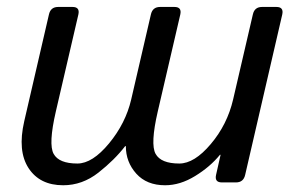

<svg xmlns="http://www.w3.org/2000/svg" viewBox="-20 -533 859 561"><path d="M50.8 -178.7 123 -490.7Q127.9 -512.7 149.9 -512.7H191.9Q213.9 -512.7 209 -490.7L143.1 -207Q121.1 -111.8 136.7 -83.5Q152.3 -55.2 206.1 -55.2Q250 -55.2 298.6 -114Q347.2 -172.9 363.3 -242.2L420.9 -490.7Q425.8 -512.7 447.8 -512.7H489.7Q511.7 -512.7 506.8 -490.7L440.9 -207Q418.9 -111.8 434.6 -83.5Q450.2 -55.2 503.9 -55.2Q547.9 -55.2 595.9 -112.1Q644 -168.9 661.1 -242.2L718.8 -490.7Q723.6 -512.7 745.6 -512.7H787.6Q809.6 -512.7 804.7 -490.7L696.3 -22Q691.4 0 669.4 0H628.4Q606.4 0 611.3 -22L624.5 -80.6H622.6Q593.8 -45.4 550 -18.6Q506.3 8.3 462.4 8.3Q408.7 8.3 378.2 -25.6Q347.7 -59.6 347.7 -106H345.7Q314.9 -65.9 267.8 -28.8Q220.7 8.3 164.6 8.3Q96.2 8.3 63.5 -41.7Q30.8 -91.8 50.8 -178.7Z"/></svg>

Font: Istok
Style: Italic
Weight: 500
Italic angle: -13°
Designer: Andrey V. Panov
Foundry: Andrey V. Panov
Version: Version 1.0.3